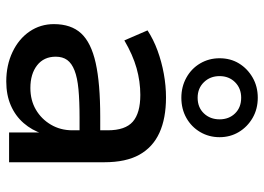

<svg xmlns="http://www.w3.org/2000/svg" viewBox="-135 -699 843 613"><g transform="rotate(90 286.5 -392.5)"><path d="M240 9Q188 9 146 -11Q104 -31 80.5 -65.5Q57 -100 57 -143Q57 -198 86.5 -230Q116 -262 181 -276.5Q246 -291 353 -291H411V-225H356Q302 -225 265 -221.5Q228 -218 205 -209Q182 -200 171.5 -185.5Q161 -171 161 -149Q161 -111 188.5 -89.5Q216 -68 261 -68Q300 -68 330 -85.5Q360 -103 378 -133.5Q396 -164 396 -202V-315Q396 -371 368.5 -395Q341 -419 283 -419Q240 -419 197.5 -407Q155 -395 109 -368L77 -442Q106 -461 141.5 -474Q177 -487 215.5 -494Q254 -501 291 -501Q358 -501 404 -480Q450 -459 474 -416Q498 -373 498 -304V0H403V-107H407Q396 -73 373 -46.5Q350 -20 316.5 -5.5Q283 9 240 9ZM292 -550Q257 -550 228 -566Q199 -582 182.5 -610Q166 -638 166 -672Q166 -707 182.5 -734Q199 -761 227.5 -777.5Q256 -794 292 -794Q328 -794 356.5 -777.5Q385 -761 401.5 -733.5Q418 -706 418 -672Q418 -638 401.5 -610Q385 -582 356.5 -566Q328 -550 292 -550ZM292 -602Q323 -602 342 -622Q361 -642 361 -672Q361 -702 342 -721.5Q323 -741 292 -741Q262 -741 242.5 -721.5Q223 -702 223 -672Q223 -642 242.5 -622Q262 -602 292 -602Z"/></g></svg>

Font: NunitoSans_10ptSemiBold
Style: Regular
Weight: 600
Designer: Vernon Adams
Foundry: Vernon Adams
Version: Version 3.101;gftools[0.9.27]